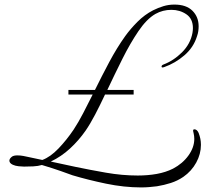

<svg xmlns="http://www.w3.org/2000/svg" viewBox="-20 -714 908 839"><path d="M666 100Q650 102 632.5 103.5Q615 105 597 105Q522 105 443 88.5Q364 72 297 52Q284 47 245.5 33.5Q207 20 163 7Q146 12 125 13Q104 14 85 14Q76 14 61.5 12.5Q47 11 36 6Q21 -1 21 -12Q21 -21 33 -30Q41 -35 56 -35Q69 -35 82 -32.5Q95 -30 99 -29L165 -15Q200 -28 235.5 -65Q271 -102 302 -148Q323 -180 343.5 -219.5Q364 -259 385 -301H279V-321H395Q425 -382 457.5 -443Q490 -504 527 -556Q550 -588 581 -619Q612 -650 649 -669Q671 -680 694 -687Q717 -694 742 -694Q794 -694 821 -667Q848 -640 848 -599Q848 -589 846.5 -578Q845 -567 841 -556Q826 -507 786 -472.5Q746 -438 698 -421Q692 -419 691 -419Q686 -419 686 -423Q686 -429 694 -432Q739 -449 775.5 -485.5Q812 -522 821 -570Q822 -576 822.5 -581.5Q823 -587 823 -591Q823 -632 794.5 -651.5Q766 -671 729 -671Q691 -671 659 -653Q621 -631 585 -578Q549 -525 515 -457Q481 -389 449 -321H564V-301H439Q417 -254 395.5 -213Q374 -172 354 -143Q324 -100 286 -65Q248 -30 202 -8L309 15Q371 28 442.5 40.5Q514 53 582 53Q626 53 665 46Q704 39 736 23Q778 1 803.5 -34.5Q829 -70 829 -107Q829 -120 826 -132Q823 -143 824 -146Q826 -149 829 -149Q841 -149 848 -133Q853 -120 855.5 -107.5Q858 -95 858 -81Q858 -41 837.5 -3.5Q817 34 781 59Q756 76 726.5 85.5Q697 95 666 100Z"/></svg>

Font: MonteCarlo
Style: Regular
Weight: 400
Designer: Robert E. Leuschke
Foundry: Robert E. Leuschke
Version: Version 1.010; ttfautohint (v1.8.3)